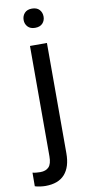

<svg xmlns="http://www.w3.org/2000/svg" viewBox="-134 -761 475 1013"><g transform="rotate(-10 103.5 -254.0)"><path d="M71.3 -528.3H162.1V63Q162.1 135.7 127.7 174.6Q93.3 213.4 23.9 213.4Q11.7 213.4 -4.6 211.2Q-21 209 -32.2 205.1L-31.7 132.3Q-22.5 134.8 -10.7 135.7Q1 136.7 9.8 136.7Q39.6 136.7 55.4 120.1Q71.3 103.5 71.3 63ZM62 -668.5Q62 -690.4 75.7 -705.6Q89.4 -720.7 115.2 -720.7Q141.6 -720.7 155.3 -705.6Q168.9 -690.4 168.9 -668.5Q168.9 -647.5 155.3 -632.6Q141.6 -617.7 115.2 -617.7Q89.4 -617.7 75.7 -632.6Q62 -647.5 62 -668.5Z"/></g></svg>

Font: RobotoDEMO
Style: Regular
Weight: 400
Designer: Christian Robertson
Foundry: Google
Version: Version 2.136